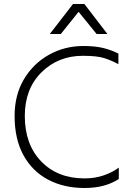

<svg xmlns="http://www.w3.org/2000/svg" viewBox="-20 -935 652 960"><path d="M517 -765H463L373 -876L284 -765H229L345 -915H402ZM403 5Q299 5 220 -37Q141 -79 97 -159.5Q53 -240 53 -355Q53 -460 99.5 -538.5Q146 -617 224.5 -661Q303 -705 397 -705Q455 -705 496 -695Q537 -685 572 -667V-614Q537 -633 501 -644.5Q465 -656 394 -656Q271 -656 187.5 -573.5Q104 -491 104 -355Q104 -213 186 -128Q268 -43 403 -43Q455 -43 499.5 -58.5Q544 -74 574 -97V-40Q505 5 403 5Z"/></svg>

Font: LXGW 975 Gothic SC 200W
Style: Regular
Weight: 200
Version: Version 2.01;February 25, 2021